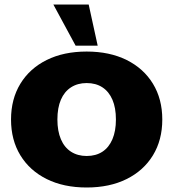

<svg xmlns="http://www.w3.org/2000/svg" viewBox="-20 -823 770 853"><path d="M365 10Q263 10 187.5 -27.5Q112 -65 70.5 -133Q29 -201 29 -292Q29 -383 70.5 -451Q112 -519 187.5 -556.5Q263 -594 365 -594Q467 -594 542.5 -556.5Q618 -519 659.5 -451Q701 -383 701 -292Q701 -201 659.5 -133Q618 -65 542.5 -27.5Q467 10 365 10ZM365 -130Q406 -130 435 -149Q464 -168 479.5 -204.5Q495 -241 495 -292Q495 -344 479.5 -380Q464 -416 435 -435Q406 -454 365 -454Q325 -454 295.5 -435Q266 -416 250.5 -380Q235 -344 235 -292Q235 -241 250.5 -204.5Q266 -168 295.5 -149Q325 -130 365 -130ZM316 -620 217 -803H374L414 -620Z"/></svg>

Font: Rokkitt Black
Style: Regular
Weight: 900
Designer: Vernon Adams
Foundry: Vernon Adams
Version: Version 3.103